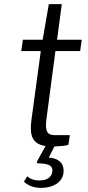

<svg xmlns="http://www.w3.org/2000/svg" viewBox="-20 -709 426 932"><path d="M249 -461H369L377 -516H257L280 -689H217L187 -516H91L83 -461H178L132 -122C123 -50 138 -10 201 0L159 76C158 80 159 84 167 84C218 85 238 96 234 125C230 151 209 167 171 167C144 167 126 159 112 147L96 173C118 193 145 203 180 203C234 203 281 179 288 132C293 97 278 60 217 56L244 2C268 1 300 -1 312 -6L319 -53H246C214 -53 197 -66 205 -128Z"/></svg>

Font: United Sans Light
Style: Italic
Weight: 300
Italic angle: -8°
Designer: Pablo Impallari, Rodrigo Fuenzalida (Modified by Dan O. Williams)
Version: Version 1.000;PS 001.000;hotconv 1.0.88;makeotf.lib2.5.64775